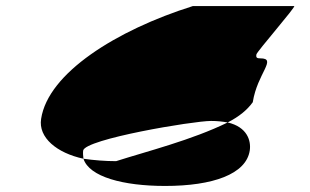

<svg xmlns="http://www.w3.org/2000/svg" viewBox="-20 -722 1025 635"><path d="M116 -329C106 -267 168 -216 256 -197C255 -205 254 -215 255 -224C261 -262 619 -322 678 -322C698 -322 716 -320 733 -317C772 -337 798 -359 816 -384C831 -480 898 -529 841 -529C830 -529 826 -531 828 -542C830 -552 961 -702 953 -702H618C364 -622 139 -480 116 -329ZM256 -197C275 -137 388 -107 526 -107C684 -107 794 -146 806 -224C811 -256 798 -302 733 -317C615 -259 464 -221 364 -189C329 -189 291 -192 256 -197Z"/></svg>

Font: Ampere
Style: UltExtIta
Weight: 400
Version: Version 1